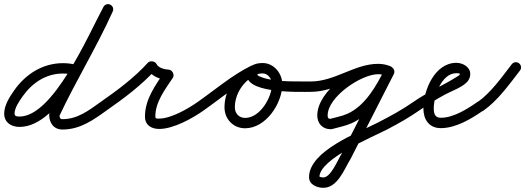

<svg xmlns="http://www.w3.org/2000/svg" viewBox="-37 -589 2533 926"><path d="M335.4 -275.2C335.4 -275.2 335.4 -275.2 335.4 -275.2C312.3 -281.3 290.9 -284.4 266.9 -284.4C169.1 -284.4 87 -232 31.6 -153.4C9.5 -122.1 -16.8 -81.1 -16.8 -41.2C-16.8 1.9 17.4 23.1 57 23.1C255.1 23.1 419.1 -370.1 506 -532.2C512.6 -544.4 508 -559.5 495.8 -566C483.6 -572.6 468.5 -568 462 -555.8C462 -555.8 462 -555.8 462 -555.8C386.2 -414.4 219.5 -26.9 57 -26.9C45.9 -26.9 33.2 -27.7 33.2 -41.2C33.2 -69.1 57.2 -103 72.4 -124.6C118.5 -189.9 185.4 -234.4 266.9 -234.4C286.6 -234.4 303.8 -231.8 322.6 -226.8C335.9 -223.3 349.6 -231.2 353.2 -244.6C356.7 -257.9 348.8 -271.6 335.4 -275.2ZM461.2 -554.3C461.2 -554.3 461.2 -554.3 461.2 -554.3C383.4 -381.6 282.9 -219.3 202.5 -47.6C202.3 -47.2 201.7 -44.8 201.2 -42.3C200.6 -39.9 200.1 -37.4 200.1 -37C200.1 3.1 221.1 35.7 264.6 35.7C349.1 35.7 412.5 -9.9 477.6 -56.7C488.8 -64.8 491.4 -80.4 483.3 -91.6C475.2 -102.8 459.6 -105.4 448.4 -97.3C392.6 -57.2 337.3 -14.3 264.6 -14.3C250.5 -14.3 250.1 -24.8 250.1 -37C250.1 -37.4 249.4 -34.6 248.8 -31.7C248.2 -28.9 247.6 -26 247.8 -26.4C328.3 -198.3 428.8 -360.8 506.8 -533.7C512.5 -546.3 506.9 -561.1 494.3 -566.8C481.7 -572.5 466.9 -566.9 461.2 -554.3Z M477.3 -56.5C477.3 -56.5 477.3 -56.5 477.3 -56.5C558.8 -113.1 647.2 -179.3 713.6 -253.3C718.5 -258.8 706.6 -263.5 694.3 -265.2C682 -266.9 669.3 -265.6 672.6 -259C691.1 -221.2 735 -205.2 774.7 -203C783 -202.6 780.5 -215.8 774.6 -227.3C768.8 -238.9 759.8 -248.8 755.1 -241.8C711.6 -175.9 662.2 -110 662.2 -27.1C662.2 14.7 692.6 32.9 731.1 32.9C799.1 32.9 891.7 -18.1 945.6 -56.7C956.8 -64.7 959.4 -80.3 951.3 -91.6C943.3 -102.8 927.7 -105.4 916.4 -97.3C916.4 -97.3 916.4 -97.3 916.4 -97.3C871.7 -65.3 787.6 -17.1 731.1 -17.1C720.2 -17.1 712.2 -15.4 712.2 -27.1C712.2 -98.2 759.5 -157.6 796.9 -214.2C801.5 -221.2 800.8 -230.7 796.8 -238.5C792.9 -246.3 785.7 -252.5 777.3 -253C756.9 -254.1 727.4 -260.8 717.4 -281C714.2 -287.6 706.4 -291.8 698.2 -292.9C689.9 -294 681.3 -292.2 676.4 -286.7C612.6 -215.6 527.1 -151.9 448.7 -97.5C437.4 -89.7 434.6 -74.1 442.5 -62.7C450.3 -51.4 465.9 -48.6 477.3 -56.5Z M910.5 -62.7C918.4 -51.4 934 -48.6 945.3 -56.5C1026.5 -113.1 1107.7 -183.7 1196.3 -227C1208.8 -233.1 1213.9 -248 1207.8 -260.4C1201.8 -272.9 1186.8 -278 1174.4 -271.9C1174.4 -271.9 1174.4 -271.9 1174.4 -271.9C1083.1 -227.4 1000.1 -155.7 916.7 -97.5C905.4 -89.6 902.6 -74 910.5 -62.7ZM1174.9 -272.2C1174.9 -272.2 1174.9 -272.2 1174.9 -272.2C1098.5 -236.7 1045.7 -155.4 1045.7 -71.2C1045.7 -14.7 1088.1 29.7 1145.2 29.7C1245.6 29.7 1324.6 -90.9 1324.6 -182.5C1324.6 -234.6 1284.1 -285 1230 -285C1200.9 -285 1168.2 -277.1 1157.4 -246.3C1157.4 -246.3 1157.4 -246.3 1157.4 -246.3C1157.4 -246.4 1157.5 -246.4 1157.5 -246.4C1117.5 -134.5 1411.9 -146 1462 -146C1475.8 -146 1487 -157.2 1487 -171C1487 -184.8 1475.8 -196 1462 -196C1462 -196 1462 -196 1462 -196C1453.2 -196 1444.7 -196.1 1436.1 -196.1C1369.9 -196.8 1281.4 -193.3 1219 -218.8C1215.1 -220.4 1202.9 -224.9 1204.5 -229.6C1204.5 -229.6 1204.6 -229.6 1204.6 -229.7C1204.6 -229.7 1204.6 -229.7 1204.6 -229.7C1206.2 -234.3 1226 -235 1230 -235C1256.2 -235 1274.6 -207 1274.6 -182.5C1274.6 -119 1217 -20.3 1145.2 -20.3C1115.7 -20.3 1095.7 -42.1 1095.7 -71.2C1095.7 -136 1137.1 -199.5 1195.9 -226.8C1208.4 -232.6 1213.9 -247.5 1208.1 -260C1202.2 -272.5 1187.4 -278 1174.9 -272.2Z M1462 -146C1462 -146 1462 -146 1462 -146C1582.9 -146.2 1683.1 -231.1 1786.4 -231.1C1799.2 -231.1 1814.9 -228.6 1826.6 -223.3C1839.2 -217.5 1854 -223.1 1859.7 -235.6C1865.5 -248.2 1859.9 -263 1847.4 -268.7C1847.4 -268.7 1847.4 -268.7 1847.4 -268.7C1829.2 -277.1 1806.3 -281.1 1786.4 -281.1C1673.8 -281.1 1577.6 -196.1 1462 -196C1448.2 -196 1437 -184.8 1437 -171C1437 -157.2 1448.2 -146 1462 -146ZM1847.1 -268.9C1847.1 -268.9 1847.1 -268.9 1847.1 -268.9C1827.9 -277.3 1807.2 -281.1 1786.4 -281.1C1677.5 -281.1 1493.2 -151.2 1493.2 -32.4C1493.2 6.6 1518.3 34.3 1558.4 34.3C1558.5 34.3 1560.2 34 1561.8 33.8C1563.4 33.6 1565.1 33.3 1565.2 33.3C1597.1 24.2 1629.4 18.7 1660.1 4.8C1756.6 -39 1817.3 -140.9 1862.4 -231.9C1868.5 -244.3 1863.5 -259.3 1851.1 -265.4C1838.7 -271.5 1823.7 -266.5 1817.6 -254.1C1778.2 -174.7 1724.3 -79.2 1639.5 -40.8C1611.3 -28 1581 -23.2 1551.5 -14.8C1551.3 -14.7 1553.1 -15 1554.9 -15.2C1556.7 -15.5 1558.5 -15.7 1558.4 -15.7C1546 -15.7 1543.2 -20.6 1543.2 -32.4C1543.2 -122 1705.3 -231.1 1786.4 -231.1C1800.3 -231.1 1814.2 -228.7 1826.9 -223.1C1839.6 -217.6 1854.3 -223.3 1859.9 -235.9C1865.4 -248.6 1859.7 -263.3 1847.1 -268.9ZM1817.7 -254.4C1817.7 -254.4 1817.7 -254.4 1817.7 -254.4C1748.4 -118.4 1679.1 17.6 1609.7 153.6C1609.7 153.7 1610 153.2 1610.2 152.8C1610.4 152.4 1610.7 152 1610.7 152C1591.8 182.9 1558.5 266.8 1522.5 266.8C1516.3 266.8 1507.9 265.5 1502.6 262.3C1502.1 262 1503.5 265.4 1503.5 265.4C1503.5 176.7 1759.1 72.5 1831.6 34.6C1884.4 7 1936.5 -22.3 1985.3 -56.5C1996.6 -64.4 1999.4 -80 1991.5 -91.3C1983.6 -102.6 1968 -105.4 1956.7 -97.5C1956.7 -97.5 1956.7 -97.5 1956.7 -97.5C1902.3 -59.4 1843.6 -27.6 1784.6 2.6C1690.3 50.8 1453.5 138.6 1453.5 265.4C1453.5 301.6 1491.6 316.8 1522.5 316.8C1591.2 316.8 1622.9 228 1653.3 178C1653.4 178 1653.6 177.6 1653.8 177.2C1654 176.8 1654.3 176.4 1654.3 176.4C1723.6 40.4 1792.9 -95.6 1862.3 -231.6C1868.5 -243.9 1863.7 -259 1851.4 -265.3C1839.1 -271.5 1824 -266.7 1817.7 -254.4Z M1985.3 -56.5C1985.3 -56.5 1985.3 -56.5 1985.3 -56.5C2025.3 -84.4 2066.8 -110.3 2109.8 -133.3C2142.1 -150.6 2188.6 -166.3 2214.4 -192.3C2225.1 -203.2 2231 -216.7 2231 -232C2231 -266.4 2194.6 -286 2164 -286C2060.2 -286 2005 -154.3 2005 -66C2005 -13.3 2031.8 29 2089 29C2161.8 29 2237 -16.2 2294.4 -56.6C2305.7 -64.5 2308.4 -80.1 2300.4 -91.4C2292.5 -102.7 2276.9 -105.4 2265.6 -97.4C2217.6 -63.7 2150.4 -21 2089 -21C2060.6 -21 2055 -41.1 2055 -66C2055 -124.4 2091.6 -236 2164 -236C2176.6 -236 2181 -233.9 2181 -232C2181 -227.2 2174.6 -223.8 2171.2 -221.7C2101.7 -177 2026.5 -146.2 1956.7 -97.5C1945.4 -89.6 1942.6 -74 1950.5 -62.7C1958.4 -51.4 1974 -48.6 1985.3 -56.5Z M2259.6 -61.2C2267.6 -49.9 2283.2 -47.3 2294.5 -55.3C2366.1 -106.2 2417.4 -180.1 2470.7 -248.7C2479.2 -259.6 2477.2 -275.3 2466.3 -283.7C2455.4 -292.2 2439.7 -290.2 2431.3 -279.3C2381.1 -214.8 2332.8 -143.9 2265.5 -96C2254.3 -88 2251.6 -72.4 2259.6 -61.2Z"/></svg>

Font: FRB American Cursive Guidelines Arrows Semibold
Style: Italic
Weight: 600
Italic angle: -25°
Version: Version 2.0;Modular Font Editor K font №1